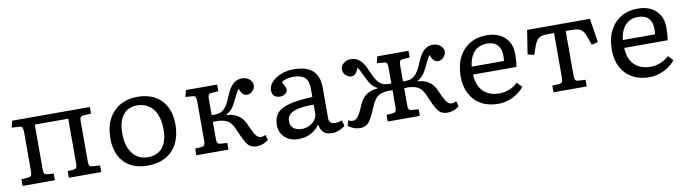

<svg xmlns="http://www.w3.org/2000/svg" viewBox="-30 -1014 5382 1509"><g transform="rotate(-10 2661.0 -259.5)"><path d="M63 0V-53L120 -57Q137 -59 142.5 -69Q148 -79 148 -105V-414Q148 -440 142.5 -450.5Q137 -461 120 -462L58 -466L71 -519H691V-466L635 -463Q614 -462 607.5 -453Q601 -444 601 -422V-97Q601 -75 607.5 -66.5Q614 -58 635 -56L691 -53V0H432V-53L476 -56Q494 -58 501 -65.5Q508 -73 508 -98V-458H241V-102Q241 -78 246.5 -68.5Q252 -59 268 -57L321 -53V0Z M1058 14Q980 14 923.5 -17.5Q867 -49 837 -107.5Q807 -166 807 -246Q807 -335 839.5 -399Q872 -463 932 -498Q992 -533 1073 -533Q1152 -533 1209.5 -501.5Q1267 -470 1298.5 -411.5Q1330 -353 1330 -271Q1330 -182 1298 -118Q1266 -54 1205 -20Q1144 14 1058 14ZM1074 -51Q1124 -51 1159 -73Q1194 -95 1212.5 -138Q1231 -181 1231 -244Q1231 -298 1219 -340Q1207 -382 1184 -410Q1161 -438 1129 -452.5Q1097 -467 1057 -467Q1010 -467 976 -444.5Q942 -422 924 -378Q906 -334 906 -269Q906 -200 927 -151Q948 -102 985.5 -76.5Q1023 -51 1074 -51Z M1933 13Q1902 13 1881.5 1.5Q1861 -10 1843.5 -39.5Q1826 -69 1804 -122Q1787 -165 1770.5 -187.5Q1754 -210 1736 -219.5Q1718 -229 1694 -233Q1678 -236 1658 -236.5Q1638 -237 1623 -236V-102Q1623 -78 1628.5 -68.5Q1634 -59 1650 -57L1706 -53V0H1450V-53L1502 -57Q1519 -59 1524.5 -69Q1530 -79 1530 -105V-414Q1530 -440 1524.5 -450.5Q1519 -461 1502 -462L1445 -466L1458 -519H1707V-466L1650 -462Q1634 -461 1628.5 -451Q1623 -441 1623 -417V-289Q1643 -289 1660.5 -290.5Q1678 -292 1691 -296Q1706 -302 1719.5 -313.5Q1733 -325 1747 -347.5Q1761 -370 1776 -408Q1795 -454 1814 -481Q1833 -508 1855.5 -520.5Q1878 -533 1906 -533Q1941 -533 1965.5 -513Q1990 -493 1990 -463Q1990 -448 1981 -433Q1972 -418 1957.5 -408.5Q1943 -399 1925 -399Q1909 -399 1894 -411.5Q1879 -424 1868 -458Q1861 -449 1854.5 -438.5Q1848 -428 1840.5 -412.5Q1833 -397 1821 -372Q1803 -333 1784 -310.5Q1765 -288 1736 -273V-270Q1775 -268 1804 -256Q1833 -244 1854.5 -221.5Q1876 -199 1891 -162Q1916 -104 1934.5 -78.5Q1953 -53 1977 -53Q1985 -53 1994 -55.5Q2003 -58 2013 -63L2024 -21Q2002 -4 1979 4.5Q1956 13 1933 13Z M2264 14Q2197 14 2155.5 -24Q2114 -62 2114 -124Q2114 -181 2143 -216.5Q2172 -252 2240.5 -270Q2309 -288 2427 -293V-364Q2427 -399 2416 -423.5Q2405 -448 2378 -461.5Q2351 -475 2304 -475Q2276 -475 2249.5 -467.5Q2223 -460 2211 -448Q2221 -433 2227 -421.5Q2233 -410 2236 -402Q2239 -394 2239 -389Q2239 -367 2221 -353.5Q2203 -340 2179 -340Q2149 -340 2132.5 -355Q2116 -370 2116 -401Q2116 -436 2144 -466Q2172 -496 2218.5 -514.5Q2265 -533 2319 -533Q2386 -533 2430.5 -513.5Q2475 -494 2497.5 -454Q2520 -414 2520 -353V-105Q2520 -83 2532.5 -72Q2545 -61 2569 -61Q2584 -61 2597 -63.5Q2610 -66 2624 -71L2636 -26Q2619 -10 2590 2Q2561 14 2532 14Q2487 14 2464 -7.5Q2441 -29 2434 -72Q2413 -43 2387.5 -24Q2362 -5 2331 4.5Q2300 14 2264 14ZM2303 -60Q2337 -60 2365 -74Q2393 -88 2410 -112Q2427 -136 2427 -164V-232Q2352 -232 2305 -222Q2258 -212 2235.5 -191.5Q2213 -171 2213 -137Q2213 -100 2237.5 -80Q2262 -60 2303 -60Z M2752 13Q2730 13 2706.5 4.5Q2683 -4 2661 -21L2672 -63Q2682 -58 2691 -55.5Q2700 -53 2708 -53Q2724 -53 2737.5 -64Q2751 -75 2764.5 -99Q2778 -123 2794 -162Q2810 -199 2831 -221.5Q2852 -244 2880 -256Q2908 -268 2944 -270V-273Q2917 -288 2898.5 -310.5Q2880 -333 2862 -372Q2851 -397 2843 -412.5Q2835 -428 2829 -438.5Q2823 -449 2815 -458Q2804 -424 2789.5 -411.5Q2775 -399 2758 -399Q2741 -399 2726 -408.5Q2711 -418 2702 -433Q2693 -448 2693 -463Q2693 -493 2717.5 -513Q2742 -533 2777 -533Q2806 -533 2828 -520.5Q2850 -508 2869.5 -481Q2889 -454 2907 -408Q2923 -370 2937 -347.5Q2951 -325 2965 -313.5Q2979 -302 2994 -296Q3007 -292 3022 -290.5Q3037 -289 3057 -289V-414Q3057 -440 3051.5 -450.5Q3046 -461 3029 -462L2972 -466L2985 -519H3234V-466L3177 -462Q3161 -461 3155.5 -451Q3150 -441 3150 -417V-289Q3170 -289 3185 -290.5Q3200 -292 3213 -296Q3228 -302 3242 -313.5Q3256 -325 3270.5 -347.5Q3285 -370 3300 -408Q3319 -454 3338 -481Q3357 -508 3379.5 -520.5Q3402 -533 3430 -533Q3465 -533 3489.5 -513Q3514 -493 3514 -463Q3514 -448 3505 -433Q3496 -418 3481.5 -408.5Q3467 -399 3449 -399Q3433 -399 3418 -411.5Q3403 -424 3392 -458Q3385 -449 3378.5 -438.5Q3372 -428 3364.5 -412.5Q3357 -397 3345 -372Q3333 -346 3321 -327.5Q3309 -309 3295 -296Q3281 -283 3263 -273V-270Q3300 -268 3328 -256Q3356 -244 3377 -221.5Q3398 -199 3413 -162Q3430 -123 3443 -99Q3456 -75 3469.5 -64Q3483 -53 3499 -53Q3507 -53 3516 -55.5Q3525 -58 3535 -63L3546 -21Q3524 -4 3501 4.5Q3478 13 3455 13Q3424 13 3403.5 1.5Q3383 -10 3365.5 -39.5Q3348 -69 3326 -122Q3309 -165 3292.5 -187.5Q3276 -210 3258 -219.5Q3240 -229 3216 -233Q3200 -236 3182.5 -236.5Q3165 -237 3150 -236V-102Q3150 -78 3155.5 -68.5Q3161 -59 3177 -57L3233 -53V0H2977V-53L3029 -57Q3046 -59 3051.5 -69Q3057 -79 3057 -105V-236Q3042 -237 3025 -236.5Q3008 -236 2991 -233Q2968 -229 2949.5 -219.5Q2931 -210 2915 -187.5Q2899 -165 2881 -122Q2859 -69 2841.5 -39.5Q2824 -10 2803.5 1.5Q2783 13 2752 13Z M3858 14Q3780 14 3723 -18Q3666 -50 3634.5 -109Q3603 -168 3603 -247Q3603 -336 3635 -400Q3667 -464 3724.5 -498.5Q3782 -533 3860 -533Q3920 -533 3964 -510.5Q4008 -488 4032 -447Q4056 -406 4056 -349Q4056 -323 4054.5 -298.5Q4053 -274 4048 -247H3702Q3704 -187 3726.5 -146.5Q3749 -106 3788.5 -85.5Q3828 -65 3881 -65Q3922 -65 3960.5 -80.5Q3999 -96 4029 -124L4066 -85Q4029 -39 3973.5 -12.5Q3918 14 3858 14ZM3702 -310H3959Q3961 -320 3961.5 -330.5Q3962 -341 3962 -353Q3962 -408 3933.5 -438Q3905 -468 3850 -468Q3809 -468 3777.5 -450Q3746 -432 3727 -397Q3708 -362 3702 -310Z M4300 0V-53L4357 -57Q4374 -59 4379.5 -69Q4385 -79 4385 -105V-458H4330Q4309 -458 4292.5 -454.5Q4276 -451 4264 -442.5Q4252 -434 4243 -420Q4234 -406 4226 -385L4202 -316L4151 -328L4181 -519H4682L4712 -328L4661 -316L4637 -385Q4627 -413 4613.5 -429Q4600 -445 4581 -451.5Q4562 -458 4533 -458H4478V-102Q4478 -78 4483.5 -68Q4489 -58 4505 -57L4565 -53V0Z M5064 14Q4986 14 4929 -18Q4872 -50 4840.5 -109Q4809 -168 4809 -247Q4809 -336 4841 -400Q4873 -464 4930.5 -498.5Q4988 -533 5066 -533Q5126 -533 5170 -510.5Q5214 -488 5238 -447Q5262 -406 5262 -349Q5262 -323 5260.5 -298.5Q5259 -274 5254 -247H4908Q4910 -187 4932.5 -146.5Q4955 -106 4994.5 -85.5Q5034 -65 5087 -65Q5128 -65 5166.5 -80.5Q5205 -96 5235 -124L5272 -85Q5235 -39 5179.5 -12.5Q5124 14 5064 14ZM4908 -310H5165Q5167 -320 5167.5 -330.5Q5168 -341 5168 -353Q5168 -408 5139.5 -438Q5111 -468 5056 -468Q5015 -468 4983.5 -450Q4952 -432 4933 -397Q4914 -362 4908 -310Z"/></g></svg>

Font: Literata Variable Black
Style: Regular
Weight: 900
Designer: Latin by Veronika Burian and Jose Scaglione. Greek by Irene Vlachou. Cyrillic by Vera Evstafieva.
Foundry: TypeTogether
Version: Version 3.021